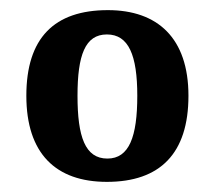

<svg xmlns="http://www.w3.org/2000/svg" viewBox="-20 -739 423 379"><path d="M191 -380C296 -380 352 -436 352 -550C352 -664 291 -719 193 -719C87 -719 32 -664 32 -550C32 -436 90 -380 191 -380ZM192 -426C148 -426 133 -469 133 -550C133 -630 148 -671 191 -671C234 -671 251 -630 251 -550C251 -469 235 -426 192 -426Z"/></svg>

Font: Noto Serif Myanmar Condensed
Style: Bold
Weight: 700
Width: 3
Designer: Ben Mitchell and the Monotype Design Team
Foundry: Monotype Imaging Inc.
Version: Version 2.106